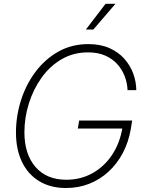

<svg xmlns="http://www.w3.org/2000/svg" viewBox="-20 -967 755 998"><path d="M323.2 10.3Q242.2 10.3 183.6 -25.4Q125 -61 94 -126Q63 -190.9 63 -278.3Q63 -363.3 88.9 -445.1Q114.7 -526.9 164.1 -593Q213.4 -659.2 283 -698.5Q352.5 -737.8 439.5 -737.8Q501.5 -737.8 548.1 -717.3Q594.7 -696.8 625.7 -662.1Q656.7 -627.4 672.4 -585Q688 -542.5 688.5 -498.5H643.1Q641.6 -535.2 628.4 -570.1Q615.2 -605 589.8 -633.3Q564.5 -661.6 526.6 -678.2Q488.8 -694.8 438 -694.8Q360.8 -694.8 299.6 -658.7Q238.3 -622.6 195.6 -562.5Q152.8 -502.4 129.9 -428.7Q106.9 -355 106.9 -279.3Q106.9 -166 164.3 -99.4Q221.7 -32.7 325.2 -32.7Q398.9 -32.7 460 -66.4Q521 -100.1 562 -161.1Q603 -222.2 616.7 -304.7L631.3 -298.8H384.3L391.6 -340.3H667L660.2 -297.9Q648.4 -228.5 618.4 -171.9Q588.4 -115.2 543.9 -74.5Q499.5 -33.7 443.6 -11.7Q387.7 10.3 323.2 10.3ZM426.3 -813.5 528.8 -947.3H580.1L465.3 -813.5Z"/></svg>

Font: Inter 24pt ExtraLight
Style: Italic
Weight: 250
Italic angle: -9.3988°
Version: Version 4.001;git-66647c0bb